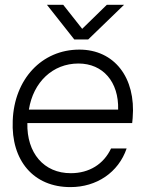

<svg xmlns="http://www.w3.org/2000/svg" viewBox="-20 -763 601 795"><path d="M272 11.7C379.4 11.7 470.2 -48.3 504.4 -148.4H439.9C409.2 -83 349.1 -45.9 273.4 -45.9C161.6 -45.4 90.3 -129.9 93.3 -253.4H527.3L529.3 -273.9C543.5 -442.4 452.6 -557.6 308.6 -557.6C152.8 -557.6 39.1 -435.1 32.7 -263.7C25.4 -97.7 119.6 12.2 272 11.7ZM99.6 -309.1C117.7 -423.3 198.7 -500 304.7 -500C406.2 -500 472.2 -424.3 469.2 -309.1ZM174.3 -743.2 287.6 -599.6H345.2L493.7 -743.2H422.4L320.3 -643.6L241.7 -743.2Z"/></svg>

Font: Guggenheim Sans Display Light
Style: Italic
Weight: 300
Italic angle: -7°
Designer: Modified by Tom Baber under direction of Pentagram Design 2023
Foundry: rsms
Version: Version 1.001;Glyphs 3.1.2 (3151)